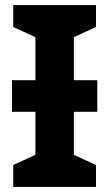

<svg xmlns="http://www.w3.org/2000/svg" viewBox="-20 -734 429 754"><path d="M357 -714V-628L270 -588V-419H362V-295H270V-126L357 -86V0H32V-86L119 -126V-295H27V-419H119V-588L32 -628V-714Z"/></svg>

Font: RS Noto Sans
Style: Bold
Weight: 700
Designer: Monotype Design Team
Foundry: Monotype Imaging Inc.
Version: Version 3.10